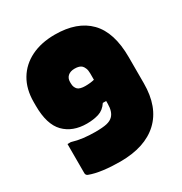

<svg xmlns="http://www.w3.org/2000/svg" viewBox="-172 -848 944 995"><g transform="rotate(-30 300.0 -350.0)"><path d="M296 -720Q429 -720 499.5 -648Q570 -576 570 -427V-271Q570 -129 490 -54.5Q410 20 262 20Q210 20 162.5 14Q115 8 81 -5Q70 -10 70 -22V-196H90Q123 -186 157 -182Q191 -178 225 -178Q272 -178 295.5 -183.5Q319 -189 332 -202Q355 -224 355 -273V-289H335Q314 -257 282.5 -247Q251 -237 211 -237Q126 -237 76.5 -287.5Q27 -338 27 -450V-472Q27 -549 60 -604.5Q93 -660 153.5 -690Q214 -720 296 -720ZM256 -422Q262 -416 274 -413Q286 -410 300 -410Q316 -410 329.5 -411.5Q343 -413 355 -416V-454Q355 -473 350 -485Q345 -497 339 -503Q326 -516 297 -516Q271 -516 256.5 -503Q242 -490 242 -468V-461Q242 -446 246 -437Q250 -428 256 -422Z"/></g></svg>

Font: Recursive Mn Lnr St XBk
Style: Regular
Weight: 1000
Monospace: yes
Version: Version 1.079;hotconv 1.0.112;makeotfexe 2.5.65598; ttfautoh